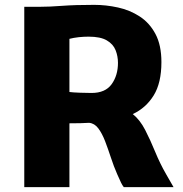

<svg xmlns="http://www.w3.org/2000/svg" viewBox="-20 -771 754 791"><path d="M266 0H80V-743H144Q184 -743 236.2 -747Q288.5 -751 368 -751Q417 -751 466 -740.2Q515 -729.5 555.5 -703.2Q596 -677 620.5 -631Q645 -585 645 -515Q645 -429.5 613.2 -378Q581.5 -326.5 527 -301Q556.5 -277.5 578 -235.8Q599.5 -194 619.2 -145.8Q639 -97.5 664 -54Q671.5 -40.5 679.5 -27Q687.5 -13.5 695 0H490Q484 -7.5 478.8 -18.2Q473.5 -29 463 -53Q448.5 -86 436.8 -122Q425 -158 412.8 -189.8Q400.5 -221.5 385 -242.2Q369.5 -263 347 -265Q331.5 -264 311.5 -263.5Q291.5 -263 266 -263ZM266 -392Q281 -390 310 -389Q339 -388 357 -388Q414 -388 440 -424.2Q466 -460.5 466 -512Q466 -539.5 456.2 -564.2Q446.5 -589 420.2 -604.5Q394 -620 345 -620Q325 -620 304.2 -617.8Q283.5 -615.5 266 -611Z"/></svg>

Font: Merriweather Sans ExtraBold
Style: Regular
Weight: 800
Designer: Eben Sorkin
Foundry: Eben Sorkin
Version: Version 2.001; ttfautohint (v1.8.3)